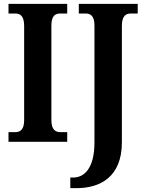

<svg xmlns="http://www.w3.org/2000/svg" viewBox="-20 -734 751 994"><path d="M24 0H328V-50H292C266 -50 246 -64 246 -112V-600C246 -652 265 -664 292 -664H328V-714H24V-664H60C84 -664 105 -652 105 -600V-112C105 -62 84 -50 60 -50H24ZM344 240H377C496 240 611 184 611 3V-600C611 -652 632 -664 657 -664H693V-714H388V-664H424C448 -664 469 -652 469 -603V4C469 140 414 185 360 185H344Z"/></svg>

Font: Noto Serif Tamil Condensed
Style: Bold
Weight: 700
Width: 3
Designer: Indian Type Foundry, Tom Grace, and the Monotype Design Team
Foundry: Monotype Imaging Inc.
Version: Version 2.004